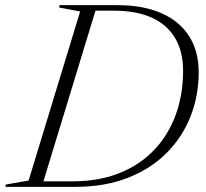

<svg xmlns="http://www.w3.org/2000/svg" viewBox="-58 -725 800 745"><path d="M224.5 -21.5Q308 -21.5 376 -43Q444 -64.5 495.8 -103.8Q547.5 -143 582.2 -196.2Q617 -249.5 634.8 -313.8Q652.5 -378 652.5 -449Q652.5 -524.5 621.8 -576.8Q591 -629 531.5 -656.2Q472 -683.5 384 -683.5H269.5L282 -705H398Q497 -705 567.5 -674.2Q638 -643.5 675.5 -585.2Q713 -527 713 -444.5Q713 -353.5 681.2 -273Q649.5 -192.5 588 -131Q526.5 -69.5 437.5 -34.8Q348.5 0 234.5 0H66.5L67 -21.5ZM253 -680.5 171 -696 173.5 -705H319L104 0H-37.5L-35 -9L53 -24.5Z"/></svg>

Font: Newsreader 60pt Light
Style: Italic
Weight: 300
Italic angle: -17°
Designer: Hugues Gentile
Foundry: Production Type
Version: Version 1.003